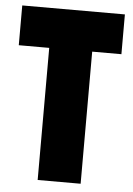

<svg xmlns="http://www.w3.org/2000/svg" viewBox="-51 -739 538 779"><g transform="rotate(5 217.5 -350.0)"><path d="M426 -700V-538H307V0H132V-538H8V-700Z"/></g></svg>

Font: Phudu Light ExtraBold
Style: Regular
Weight: 800
Version: Version 1.005;gftools[0.9.23]